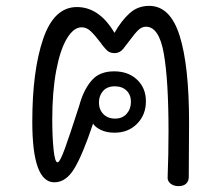

<svg xmlns="http://www.w3.org/2000/svg" viewBox="-20 -626 758 654"><path d="M551 -22Q554 -99 554 -180Q554 -352 538 -443.5Q522 -535 477 -535Q463 -535 451 -523.5Q439 -512 420 -486L400 -460Q388 -445 370 -445Q351 -445 339 -460Q335 -465 331 -469.5Q327 -474 324 -479Q301 -509 287.5 -521Q274 -533 258 -533Q231 -533 208 -495Q185 -457 171.5 -385.5Q158 -314 158 -219Q158 -160 162.5 -116.5Q167 -73 176 -73Q184 -73 201 -120Q218 -167 246 -254Q248 -260 250 -266.5Q252 -273 254 -280Q269 -327 295 -355Q321 -383 369 -383Q417 -383 447 -354.5Q477 -326 477 -281Q477 -235 447 -204.5Q417 -174 370 -174Q343 -174 323.5 -183.5Q304 -193 297 -205Q262 -100 233.5 -52.5Q205 -5 165 -5Q90 -5 90 -211Q90 -385 127 -493.5Q164 -602 242 -602Q318 -602 370 -514Q393 -555 421 -580.5Q449 -606 488 -606Q560 -606 592 -504Q624 -402 624 -210L623 -23Q623 -9 614 -0.5Q605 8 588 8Q571 8 560.5 -1Q550 -10 551 -22ZM426 -279Q426 -303 411 -317.5Q396 -332 371 -332Q345 -332 331 -316Q317 -300 317 -277Q317 -253 332 -237.5Q347 -222 372 -222Q397 -222 411.5 -238.5Q426 -255 426 -279Z"/></svg>

Font: Mali
Style: Regular
Weight: 400
Version: Version 1.000; ttfautohint (v1.6)